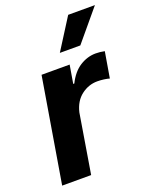

<svg xmlns="http://www.w3.org/2000/svg" viewBox="-144 -859 758 942"><g transform="rotate(-20 234.5 -388.5)"><path d="M333.8 -615.8H226.9L329.2 -777.3H468.8ZM166.2 0H14.9L105.8 -545.5H252.5L236.5 -450.3H242.2Q268.5 -503.2 307.5 -528.1Q347.3 -553.3 390.6 -553.3Q413 -553.3 437.1 -548.3L414.4 -413.7Q402.7 -417.3 385.3 -419.6Q367.9 -421.9 351.6 -421.9Q305.8 -421.9 268.1 -393.1Q230.1 -364.3 217 -308.6Z"/></g></svg>

Font: Linik Sans
Style: Bold Italic
Weight: 700
Italic angle: 9°
Designer: Fonts by Rasmus Andersson / Changes by Cristiano Sobral with parts from Marc Monis
Foundry: rsms
Version: Version 3.020; ttfautohint (v1.6)